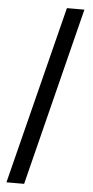

<svg xmlns="http://www.w3.org/2000/svg" viewBox="-64 -843 516 1061"><g transform="rotate(5 194.0 -312.0)"><path d="M14 182 263 -806H360L112 182Z"/></g></svg>

Font: Swei Fan Sans CJK TC
Style: Bold
Weight: 700
Version: Version 2.130